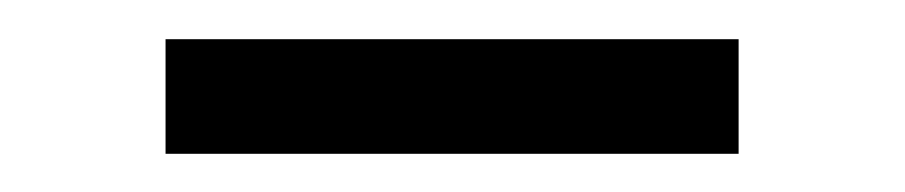

<svg xmlns="http://www.w3.org/2000/svg" viewBox="-20 -346 462 98"><path d="M64.5 -267.5V-326Q104.5 -326 141.8 -326Q179 -326 211 -326Q243.5 -326 280.5 -326Q317.5 -326 357 -326V-267.5Q317.5 -267.5 280.5 -267.5Q243.5 -267.5 211 -267.5Q179 -267.5 141.8 -267.5Q104.5 -267.5 64.5 -267.5Z"/></svg>

Font: Commissioner Thin Light
Style: Regular
Weight: 300
Version: Version 1.000